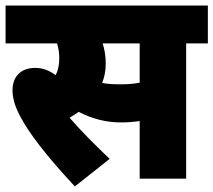

<svg xmlns="http://www.w3.org/2000/svg" viewBox="-20 -642 767 690"><path d="M249 28 374 -71C323 -120 272 -170 230 -219C241 -225 253 -233 263 -240C310 -215 362 -202 415 -202C439 -202 461 -204 482 -207V0H649V-486H727V-622H0V-486H185C190 -470 193 -452 193 -434C193 -408 189 -389 180 -372C158 -388 135 -398 107 -398C53 -398 25 -365 25 -318C25 -292 32 -263 52 -225C82 -167 142 -87 249 28ZM411 -339C387 -339 367 -340 347 -344C355 -364 360 -387 360 -412C360 -440 356 -464 349 -486H482V-345C459 -340 436 -339 411 -339Z"/></svg>

Font: Noto Sans Devanagari SemiCondensed Black
Style: Regular
Weight: 900
Width: 4
Designer: Jelle Bosma - Monotype Design Team
Foundry: Monotype Imaging Inc.
Version: Version 2.004